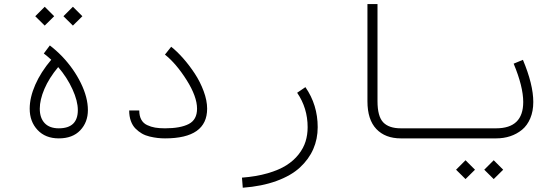

<svg xmlns="http://www.w3.org/2000/svg" viewBox="-20 -671 2691 931"><path d="M262.2 -345.7Q217.8 -292.5 195.3 -239.7Q172.9 -187 172.9 -144Q172.9 -99.1 196.5 -74Q220.2 -48.8 265.1 -48.8Q357.4 -48.8 357.4 -137.2Q357.4 -181.2 331.5 -238Q305.7 -294.9 262.2 -345.7ZM228.5 -381.3Q207.5 -400.4 192.4 -411.6L221.7 -450.7Q252.4 -427.2 281.2 -397.5Q337.9 -337.9 372.1 -268.1Q406.2 -198.2 406.2 -137.2Q406.2 -78.1 369.1 -39.1Q332 0 265.1 0Q200.2 0 162.1 -40.8Q124 -81.5 124 -144Q124 -198.2 150.9 -259.8Q177.7 -321.3 228.5 -381.3ZM287.6 -592.3 333.5 -638.2 379.4 -592.3 333.5 -546.9ZM150.9 -592.3 196.8 -638.2 242.7 -592.3 196.8 -546.9Z M606.4 -135.3H655.3Q655.3 -108.9 665 -91.1Q674.8 -73.2 693.4 -64.5Q711.9 -55.7 732.4 -52.2Q752.9 -48.8 780.3 -48.8Q854.5 -48.8 895 -69.6Q935.5 -90.3 935.5 -144Q935.5 -202.6 884.8 -283Q834 -363.3 779.8 -406.2L810.1 -444.3Q838.4 -421.9 868.2 -388.2Q897.9 -354.5 924.3 -314.5Q950.7 -274.4 967.5 -229Q984.4 -183.6 984.4 -144Q984.4 0 780.3 0Q761.7 0 744.4 -2Q727.1 -3.9 706.1 -8.8Q685.1 -13.7 668.2 -23.4Q651.4 -33.2 637 -47.6Q622.6 -62 614.5 -84.5Q606.4 -106.9 606.4 -135.3Z M1420.9 -221.2 1460.9 -248.5Q1520.5 -162.6 1520.5 -54.2Q1520.5 2.9 1499 52Q1477.5 101.1 1434.6 140.9Q1391.6 180.7 1320.8 206.5Q1250 232.4 1157.2 239.3L1153.3 190.4Q1222.7 185.1 1277.6 169.2Q1332.5 153.3 1368.4 130.6Q1404.3 107.9 1428 77.6Q1451.7 47.4 1461.7 14.9Q1471.7 -17.6 1471.7 -54.2Q1471.7 -147 1420.9 -221.2Z M2121.1 -48.8V0H1923.8Q1848.1 0 1804.9 -45.4Q1761.7 -90.8 1761.7 -180.2V-651.4H1810.5V-180.2Q1810.5 -106.9 1838.1 -77.9Q1865.7 -48.8 1923.8 -48.8Z M2328.1 151.9 2374 106 2419.9 151.9 2374 197.3ZM2191.4 151.9 2237.3 106 2283.2 151.9 2237.3 197.3ZM2121.1 -48.8H2385.7Q2517.1 -48.8 2517.1 -176.3Q2517.1 -251 2470.7 -362.3L2515.6 -380.9Q2565.9 -261.2 2565.9 -176.3Q2565.9 -131.8 2551.3 -97.2Q2536.6 -62.5 2511.2 -41.7Q2485.8 -21 2454.1 -10.5Q2422.4 0 2385.7 0H2121.1Q2110.8 0 2103.8 -7.1Q2096.7 -14.2 2096.7 -24.4Q2096.7 -34.7 2103.8 -41.7Q2110.8 -48.8 2121.1 -48.8Z"/></svg>

Font: AzarMehrMonospaced
Style: SansRegular
Weight: 1
Designer: Amin Abedi
Version: Version 1.00